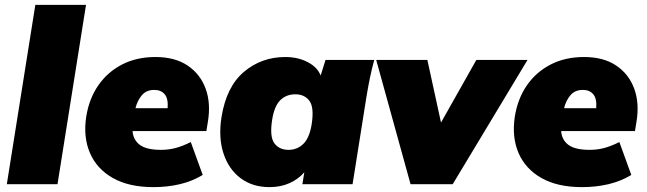

<svg xmlns="http://www.w3.org/2000/svg" viewBox="-20 -756 2657 788"><path d="M8 0 125 -736H333L216 0Z M610 12Q509 12 443 -25.5Q377 -63 349 -128.5Q321 -194 334 -278Q346 -352 384 -406.5Q422 -461 481.5 -491.5Q541 -522 618 -522Q698 -522 750 -487Q802 -452 824 -392Q846 -332 833 -255L827 -218H524Q527 -181 554.5 -161Q582 -141 641 -141Q672 -141 700.5 -148.5Q729 -156 763 -173L812 -38Q769 -12 718 0Q667 12 610 12ZM613 -387Q581 -387 562.5 -365.5Q544 -344 536 -312H668Q671 -351 656 -369Q641 -387 613 -387Z M1086 12Q1016 12 967 -25Q918 -62 897 -127Q876 -192 889 -275Q909 -400 981 -461Q1053 -522 1151 -522Q1203 -522 1243 -501Q1283 -480 1296 -446L1316 -510H1516Q1506 -474 1498.5 -437.5Q1491 -401 1485 -365L1427 0H1221L1229 -49Q1205 -21 1168.5 -4.5Q1132 12 1086 12ZM1164 -141Q1200 -141 1225 -165.5Q1250 -190 1259 -245Q1270 -315 1250 -342Q1230 -369 1192 -369Q1155 -369 1130.5 -345Q1106 -321 1097 -265Q1086 -195 1106 -168Q1126 -141 1164 -141Z M1665 0 1524 -510H1734L1790 -253L1935 -510H2145L1838 0Z M2369 12Q2268 12 2202 -25.5Q2136 -63 2108 -128.5Q2080 -194 2093 -278Q2105 -352 2143 -406.5Q2181 -461 2240.5 -491.5Q2300 -522 2377 -522Q2457 -522 2509 -487Q2561 -452 2583 -392Q2605 -332 2592 -255L2586 -218H2283Q2286 -181 2313.5 -161Q2341 -141 2400 -141Q2431 -141 2459.5 -148.5Q2488 -156 2522 -173L2571 -38Q2528 -12 2477 0Q2426 12 2369 12ZM2372 -387Q2340 -387 2321.5 -365.5Q2303 -344 2295 -312H2427Q2430 -351 2415 -369Q2400 -387 2372 -387Z"/></svg>

Font: Mulish ExtraBlack
Style: Italic
Weight: 1000
Italic angle: -9°
Designer: Vernon Adams
Foundry: Vernon Adams
Version: Version 3.603; ttfautohint (v1.8.3)